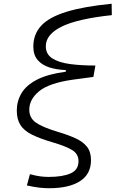

<svg xmlns="http://www.w3.org/2000/svg" viewBox="-20 -767 626 1021"><path d="M241.7 233.9Q217.8 233.9 190.4 231Q163.1 228 123 219.2L139.2 159.2Q171.4 168 194.3 170.9Q217.3 173.8 238.3 173.8Q313.5 173.8 355.5 155Q397.5 136.2 397.5 90.3Q397.5 51.3 363.5 30.8Q329.6 10.3 262.7 -9.3Q192.4 -29.8 149.9 -51Q107.4 -72.3 88.4 -102.5Q69.3 -132.8 69.3 -179.2Q69.3 -229 94.2 -271.2Q119.1 -313.5 176.5 -343.3Q233.9 -373 330.1 -385.7V-394.5Q281.7 -396 242.7 -408.4Q203.6 -420.9 180.4 -447.8Q157.2 -474.6 157.2 -519Q157.2 -585 199.2 -630.4Q241.2 -675.8 333 -704.1Q424.8 -732.4 573.7 -747.1L574.7 -686.5Q392.1 -667 307.9 -625.5Q223.6 -584 223.6 -521Q223.6 -479 257.8 -456.8Q292 -434.6 351.6 -426.5Q411.1 -418.5 487.3 -418.5L476.6 -357.9L367.2 -343.3Q240.7 -325.2 188.2 -282Q135.7 -238.8 135.7 -183.6Q135.7 -140.6 169.7 -116Q203.6 -91.3 284.2 -66.9Q340.3 -50.3 380.4 -32.2Q420.4 -14.2 442.1 12.9Q463.9 40 463.9 84.5Q463.9 159.2 405.3 196.5Q346.7 233.9 241.7 233.9Z"/></svg>

Font: Cascadia Code PL Light
Style: Italic
Weight: 300
Italic angle: -10°
Monospace: yes
Designer: Aaron Bell
Foundry: Saja Typeworks
Version: Version 2404.023; ttfautohint (v1.8.4)